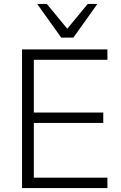

<svg xmlns="http://www.w3.org/2000/svg" viewBox="-20 -956 616 976"><path d="M92 0V-705H526V-652H152V-384H505V-331H152V-53H526V0ZM291 -765 169 -936H218L322 -810L426 -936H475L353 -765Z"/></svg>

Font: Nunito Sans 12pt Light
Style: Regular
Weight: 300
Designer: Vernon Adams
Foundry: Vernon Adams
Version: Version 3.101;gftools[0.9.27]